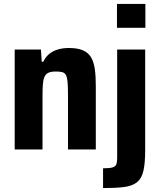

<svg xmlns="http://www.w3.org/2000/svg" viewBox="-20 -763 818 980"><path d="M55 0V-510H189L193 -448H201Q213 -473 231.5 -488Q250 -503 275.5 -510.5Q301 -518 332 -518Q376 -518 403.5 -506Q431 -494 445 -470Q459 -446 464 -410Q469 -374 469 -325V0H327V-276Q327 -319 325 -343Q323 -367 317 -379Q311 -391 298.5 -394.5Q286 -398 264 -398Q241 -398 227 -391.5Q213 -385 206.5 -369.5Q200 -354 198.5 -328.5Q197 -303 197 -264V0ZM577 -621V-743H722V-621ZM506 197V96Q541 96 556 91Q571 86 574.5 74Q578 62 578 43V-510H721V4Q721 70 712 109Q703 148 679.5 167Q656 186 614 191.5Q572 197 506 197Z"/></svg>

Font: Saira SemiCondensed
Style: Bold
Weight: 700
Width: 4
Designer: Hector Gatti with collaboration of the Omnibus-Type team
Foundry: Omnibus-Type
Version: Version 1.101